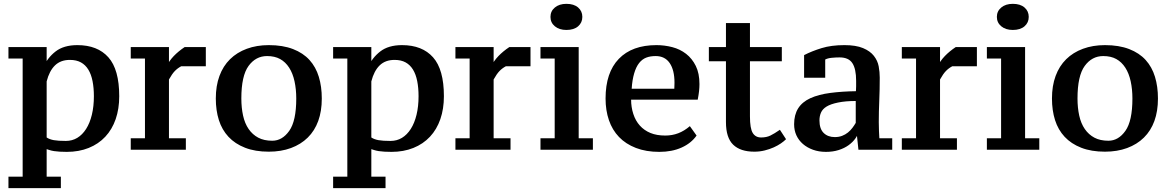

<svg xmlns="http://www.w3.org/2000/svg" viewBox="-20 -775 6086 1000"><path d="M297 205H24V145H98V-470H24V-530H223V-425H206Q227 -474 269.5 -507Q312 -540 383 -540Q488 -540 544.5 -476.5Q601 -413 601 -274Q601 -208 582.5 -154.5Q564 -101 528.5 -63Q493 -25 442 -4.5Q391 16 328 16Q308 16 291.5 15Q275 14 261.5 12Q248 10 234.5 5.5Q221 1 223 2V145H297ZM344 -463Q296 -463 266.5 -434.5Q237 -406 223 -351V-59Q238 -49 260.5 -45Q283 -41 323 -41Q356 -41 382.5 -57Q409 -73 428.5 -103.5Q448 -134 458.5 -177.5Q469 -221 469 -274Q469 -317 462 -352.5Q455 -388 440 -412.5Q425 -437 401.5 -450Q378 -463 344 -463Z M924 -430Q905 -420 890.5 -405Q876 -390 860 -361V-55H948V5H661V-55H735V-470H661V-530H860V-429H847Q861 -458 885 -483Q909 -508 942 -530H1052V-430Z M1104 -262Q1104 -328 1123 -379.5Q1142 -431 1178 -466.5Q1214 -502 1265.5 -521Q1317 -540 1380 -540Q1453 -540 1506 -519.5Q1559 -499 1592 -462.5Q1625 -426 1640.5 -375Q1656 -324 1656 -262Q1656 -196 1637.5 -145Q1619 -94 1583 -58.5Q1547 -23 1495.5 -4Q1444 15 1380 15Q1309 15 1256.5 -5.5Q1204 -26 1170 -62.5Q1136 -99 1120 -149.5Q1104 -200 1104 -262ZM1237 -262Q1237 -214 1246 -173Q1255 -132 1275 -103Q1295 -74 1325 -58Q1355 -42 1398 -42Q1450 -42 1486.5 -93.5Q1523 -145 1523 -262Q1523 -310 1514 -351.5Q1505 -393 1486 -422.5Q1467 -452 1439 -467.5Q1411 -483 1371 -483Q1312 -483 1274.5 -431.5Q1237 -380 1237 -262Z M1988 205H1715V145H1789V-470H1715V-530H1914V-425H1897Q1918 -474 1960.5 -507Q2003 -540 2074 -540Q2179 -540 2235.5 -476.5Q2292 -413 2292 -274Q2292 -208 2273.5 -154.5Q2255 -101 2219.5 -63Q2184 -25 2133 -4.5Q2082 16 2019 16Q1999 16 1982.5 15Q1966 14 1952.5 12Q1939 10 1925.5 5.5Q1912 1 1914 2V145H1988ZM2035 -463Q1987 -463 1957.5 -434.5Q1928 -406 1914 -351V-59Q1929 -49 1951.5 -45Q1974 -41 2014 -41Q2047 -41 2073.5 -57Q2100 -73 2119.5 -103.5Q2139 -134 2149.5 -177.5Q2160 -221 2160 -274Q2160 -317 2153 -352.5Q2146 -388 2131 -412.5Q2116 -437 2092.5 -450Q2069 -463 2035 -463Z M2615 -430Q2596 -420 2581.5 -405Q2567 -390 2551 -361V-55H2639V5H2352V-55H2426V-470H2352V-530H2551V-429H2538Q2552 -458 2576 -483Q2600 -508 2633 -530H2743V-430Z M3068 5H2795V-55H2869V-470H2795V-530H2994V-55H3068ZM2847 -687Q2847 -717 2870 -736Q2893 -755 2930 -755Q2969 -755 2991 -736Q3013 -717 3013 -687Q3013 -657 2991 -638Q2969 -619 2930 -619Q2893 -619 2870 -638Q2847 -657 2847 -687Z M3608 -69Q3580 -29 3530 -6.5Q3480 16 3414 16Q3345 16 3292 -4.5Q3239 -25 3204 -61.5Q3169 -98 3151.5 -149Q3134 -200 3134 -262Q3134 -397 3203 -468.5Q3272 -540 3399 -540Q3441 -540 3481.5 -529.5Q3522 -519 3553.5 -494.5Q3585 -470 3604 -431.5Q3623 -393 3623 -337Q3623 -320 3621 -301Q3619 -282 3614 -256H3267Q3267 -217 3278.5 -181.5Q3290 -146 3312.5 -121Q3335 -96 3367.5 -82.5Q3400 -69 3445 -69Q3481 -69 3512.5 -81Q3544 -93 3573 -118ZM3395 -483Q3367 -483 3346 -475Q3325 -467 3309 -447Q3293 -427 3283 -393Q3273 -359 3270 -313H3492Q3492 -317 3492.5 -326.5Q3493 -336 3493 -344Q3493 -410 3468 -446.5Q3443 -483 3395 -483Z M3672 -530H3761V-655H3886V-530H4052V-456H3886V-169Q3886 -106 3900.5 -82.5Q3915 -59 3944 -59Q3972 -59 3992.5 -69Q4013 -79 4042 -99L4074 -50Q4063 -39 4047 -28Q4031 -17 4010 -7.5Q3989 2 3963 8.5Q3937 15 3909 15Q3836 15 3798.5 -21.5Q3761 -58 3761 -139V-456H3672Z M4557 -139Q4557 -116 4558 -92.5Q4559 -69 4560 -55H4627V5H4451L4441 -90H4454Q4450 -75 4436 -55Q4422 -35 4400 -19Q4378 -3 4348 6.5Q4318 16 4282 16Q4245 16 4214.5 5Q4184 -6 4162 -25Q4140 -44 4128 -70Q4116 -96 4116 -128Q4116 -177 4137 -210.5Q4158 -244 4200.5 -263.5Q4243 -283 4304.5 -291Q4366 -299 4438 -300Q4439 -311 4439 -325.5Q4439 -340 4439 -354Q4439 -416 4419.5 -446Q4400 -476 4353 -476Q4334 -476 4312.5 -474Q4291 -472 4278 -465V-370H4168V-488Q4209 -509 4259.5 -524.5Q4310 -540 4378 -540Q4438 -540 4475 -524.5Q4512 -509 4531.5 -484Q4551 -459 4556.5 -429.5Q4562 -400 4562 -371Q4562 -308 4559.5 -250.5Q4557 -193 4557 -139ZM4328 -61Q4349 -61 4366 -67.5Q4383 -74 4396.5 -85Q4410 -96 4420 -109.5Q4430 -123 4437 -135V-249Q4384 -249 4345 -241Q4306 -233 4285 -220Q4264 -207 4256 -188.5Q4248 -170 4248 -148Q4248 -104 4270 -82.5Q4292 -61 4328 -61Z M4940 -430Q4921 -420 4906.5 -405Q4892 -390 4876 -361V-55H4964V5H4677V-55H4751V-470H4677V-530H4876V-429H4863Q4877 -458 4901 -483Q4925 -508 4958 -530H5068V-430Z M5393 5H5120V-55H5194V-470H5120V-530H5319V-55H5393ZM5172 -687Q5172 -717 5195 -736Q5218 -755 5255 -755Q5294 -755 5316 -736Q5338 -717 5338 -687Q5338 -657 5316 -638Q5294 -619 5255 -619Q5218 -619 5195 -638Q5172 -657 5172 -687Z M5459 -262Q5459 -328 5478 -379.5Q5497 -431 5533 -466.5Q5569 -502 5620.5 -521Q5672 -540 5735 -540Q5808 -540 5861 -519.5Q5914 -499 5947 -462.5Q5980 -426 5995.5 -375Q6011 -324 6011 -262Q6011 -196 5992.5 -145Q5974 -94 5938 -58.5Q5902 -23 5850.5 -4Q5799 15 5735 15Q5664 15 5611.5 -5.5Q5559 -26 5525 -62.5Q5491 -99 5475 -149.5Q5459 -200 5459 -262ZM5592 -262Q5592 -214 5601 -173Q5610 -132 5630 -103Q5650 -74 5680 -58Q5710 -42 5753 -42Q5805 -42 5841.5 -93.5Q5878 -145 5878 -262Q5878 -310 5869 -351.5Q5860 -393 5841 -422.5Q5822 -452 5794 -467.5Q5766 -483 5726 -483Q5667 -483 5629.5 -431.5Q5592 -380 5592 -262Z"/></svg>

Font: PT Serif Caption
Style: Semibold
Weight: 600
Designer: A.Korolkova, O.Umpeleva, V.Yefimov
Foundry: ParaType Ltd
Version: Version 1.00;May 2, 2020;FontCreator 12.0.0.2544 64-bit